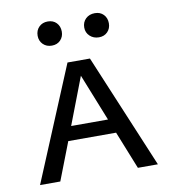

<svg xmlns="http://www.w3.org/2000/svg" viewBox="-75 -710 687 775"><g transform="rotate(-10 268.5 -322.5)"><path d="M122 -595Q122 -617 136 -631Q150 -645 172 -645Q194 -645 207.5 -631Q221 -617 221 -595Q221 -574 207.5 -560Q194 -546 172 -546Q150 -546 136 -560Q122 -574 122 -595ZM313 -595Q313 -617 327.5 -631Q342 -645 365 -645Q387 -645 400.5 -631Q414 -617 414 -595Q414 -574 400.5 -560Q387 -546 365 -546Q343 -546 328 -560Q313 -574 313 -595ZM366 -155H170L110 0H27L222 -468H314L510 0H428ZM343 -213 266 -406 192 -213Z"/></g></svg>

Font: Ysabeau SC Medium
Style: Regular
Weight: 500
Designer: Christian Thalmann (Catharsis Fonts)
Version: Version 0.003